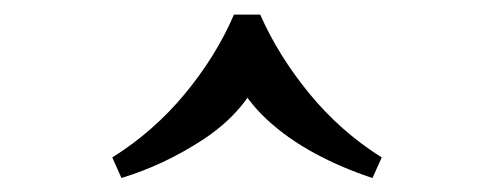

<svg xmlns="http://www.w3.org/2000/svg" viewBox="-20 -761 695 270"><path d="M150.8 -510.7 137.9 -539.6Q196.2 -576.1 240.2 -629.3Q284.2 -682.6 309 -740.5H345.9Q371.4 -682.6 415.1 -629.3Q458.8 -576.1 516.8 -539.6L503.8 -510.7Q461.1 -524.6 422.8 -545.3Q384.4 -566.1 355.8 -592.5Q327.3 -619 311.9 -649.7H343.6Q319 -599.6 264.6 -564.1Q210.1 -528.7 150.8 -510.7Z"/></svg>

Font: Savate ExtraLight
Style: Regular
Weight: 200
Designer: Max Esnée
Foundry: Plomb Type
Version: Version 2.000